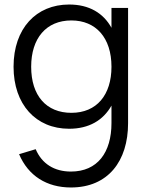

<svg xmlns="http://www.w3.org/2000/svg" viewBox="-20 -575 657 850"><path d="M286 -555C140.5 -555 40 -449.5 40 -279.5C40 -112.5 139 -5 286 -5C374 -5 437 -42.5 473.5 -107.5V-30C473.5 99.5 412 184.5 294 184.5C221 184.5 165.5 150.5 138 85.5L64.5 107.5C105 203.5 187 255 294 255C459 255 547 137.5 547 -29.5V-540H473.5V-452C437.5 -517 375 -555 286 -555ZM296 -75.5C185.5 -75.5 118 -151 118 -279.5C118 -405.5 184.5 -484.5 296 -484.5C404.5 -484.5 473.5 -408 473.5 -279.5C473.5 -155 408.5 -75.5 296 -75.5Z"/></svg>

Font: Vela Sans
Style: Regular
Weight: 400
Designer: Principal design: Mikhail Sharanda - project Manrope.
Design modification: Ravid Balaliev
Foundry: Mikhail Sharanda
Version: Version 1.001